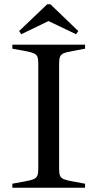

<svg xmlns="http://www.w3.org/2000/svg" viewBox="-20 -883 458 903"><path d="M38 -19 98 -30Q126 -35 138.5 -40.5Q151 -46 155.5 -56.5Q160 -67 160 -89V-584Q160 -606 155.5 -616.5Q151 -627 138.5 -632.5Q126 -638 98 -643L38 -654V-673H380V-654L321 -643Q292 -638 279.5 -632.5Q267 -627 262.5 -616.5Q258 -606 258 -584V-89Q258 -67 262.5 -56.5Q267 -46 279.5 -40.5Q292 -35 321 -30L380 -19V0H38ZM217 -863 348 -737 338 -722 208 -784 80 -722 70 -737 202 -863Z"/></svg>

Font: Ibarra Real Nova
Style: Regular
Weight: 400
Designer: Jose Maria Ribagorda & Octavio Pardo
Foundry: Jose Maria Ribagorda
Version: Version 1.014